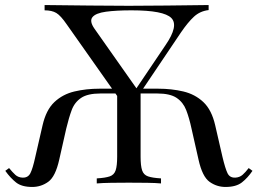

<svg xmlns="http://www.w3.org/2000/svg" viewBox="-20 -728 1023 762"><path d="M479 -299 245 -631Q221 -666 203.5 -676.5Q186 -687 157 -687V-708Q255 -707 337 -706Q419 -705 491 -705Q568 -705 642.5 -706Q717 -707 808 -708V-688Q774 -684 750 -662Q726 -640 698 -599L496 -299ZM108 14Q66 14 43.5 -4Q21 -22 1 -50L16 -61Q30 -44 41 -34Q52 -24 69 -23Q91 -22 100.5 -40.5Q110 -59 120 -105L149 -231Q163 -292 196 -323Q229 -354 275.5 -365Q322 -376 375 -376H464V-357H379Q328 -357 302 -339.5Q276 -322 264.5 -291Q253 -260 243 -218L215 -94Q200 -27 171.5 -6.5Q143 14 108 14ZM364 0V-20Q398 -22 415.5 -28Q433 -34 439 -52Q445 -70 445 -106V-372H538V-106Q538 -70 544 -52Q550 -34 567.5 -28Q585 -22 619 -20V0Q598 -2 564 -2.5Q530 -3 491 -3Q457 -3 422 -2.5Q387 -2 364 0ZM875 14Q840 14 811.5 -6.5Q783 -27 768 -94L740 -218Q731 -260 719 -291Q707 -322 681 -339.5Q655 -357 604 -357H519V-376H608Q661 -376 707.5 -365Q754 -354 787 -323Q820 -292 834 -231L863 -105Q874 -59 883 -40.5Q892 -22 914 -23Q931 -24 942.5 -34Q954 -44 967 -61L982 -50Q963 -22 940 -4Q917 14 875 14ZM531 -364 515 -368 637 -549Q690 -626 660 -656.5Q630 -687 502 -687Q441 -687 400.5 -681.5Q360 -676 347 -660Q334 -644 355 -614Z"/></svg>

Font: Playfair Display
Style: Regular
Weight: 400
Designer: Claus Eggers Sørensen
Foundry: Claus Eggers Sørensen
Version: Version 1.203